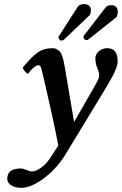

<svg xmlns="http://www.w3.org/2000/svg" viewBox="-20 -677 590 929"><path d="M542 -643.1Q549.8 -635.3 549.8 -622.1V-615.2Q546.9 -596.7 542 -592.8L404.8 -483.9Q404.8 -482.9 401.9 -482.9Q400.9 -482.9 398.9 -483.4Q397 -483.9 396 -483.9Q391.6 -483.9 387.5 -487.8Q383.3 -491.7 384.8 -497.1Q384.8 -497.6 384.3 -499Q383.8 -500.5 383.8 -501V-502L491.2 -641.1Q498.5 -651.9 519 -651.9Q533.2 -651.9 542 -643.1ZM409.2 -650.9Q419.9 -643.1 419.9 -627.9Q419.9 -623 418.9 -621.1Q418.5 -619.6 418.5 -616.2Q418.5 -612.8 417.7 -609.9Q417 -606.9 415 -605L288.1 -483.9Q283.7 -481 275.9 -481Q271 -481 267.3 -484.9Q263.7 -488.8 264.2 -494.1Q264.6 -494.6 263.2 -496.1Q261.7 -497.6 262.2 -498L356 -644Q363.8 -657.2 389.2 -657.2Q399.4 -657.2 409.2 -650.9ZM294.9 -344.2 337.9 -89.8 339.8 -88.9 440.9 -265.1Q453.1 -286.6 456.5 -296.1Q460 -305.7 460 -316.9Q460 -325.7 450.7 -348.1Q441.4 -370.6 441.4 -395.5Q441.4 -415 458.7 -429.4Q476.1 -443.8 499 -443.8Q549.3 -443.8 549.3 -380.4Q549.3 -360.8 535.6 -330.8Q522 -300.8 487.8 -244.1L298.8 66.9Q254.4 140.1 192.4 185.5Q130.4 231.9 83 231.9Q68.8 231.9 54.7 228.5Q40.5 225.1 27.8 214.6Q15.1 204.1 15.1 188Q15.1 138.2 80.1 138.2Q91.3 138.2 108.4 145.5Q125.5 152.8 134.8 152.8Q152.8 152.8 180.7 133.1Q208.5 113.3 235.8 67.9L262.2 26.9Q251.5 -29.8 231.4 -122.1L196.3 -277.3L181.2 -340.8Q176.3 -361.8 166 -361.8Q156.2 -361.8 141.1 -348.6Q126 -335.4 115.2 -319.3Q96.2 -331.5 89.8 -350.1Q132.3 -401.4 161.9 -422.6Q191.4 -443.8 233.9 -443.8Q246.6 -443.8 256.3 -438Q266.1 -432.1 271.7 -424.8Q277.3 -417.5 282.2 -402.1Q287.1 -386.7 289.1 -376Q290.5 -371.1 294.9 -344.2Z"/></svg>

Font: Linux Libertine G
Style: Semibold Italic
Weight: 600
Italic angle: -11.5°
Designer: Philipp H. Poll
Foundry: Philipp H. Poll
Version: Version 5.1.1